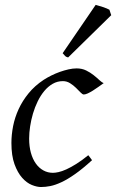

<svg xmlns="http://www.w3.org/2000/svg" viewBox="-20 -732 467 772"><path d="M397 -397.9Q386.7 -390.6 375.2 -382.3Q363.8 -374 353 -367.4Q342.3 -360.8 332.8 -356.4Q323.2 -352.1 316.9 -352.1Q311.5 -352.1 303.7 -360.4Q295.9 -368.7 285.4 -378.9Q274.9 -389.2 261.7 -397.5Q248.5 -405.8 232.9 -405.8Q210.4 -405.8 191.9 -395Q173.3 -384.3 158.2 -366.2Q143.1 -348.1 131.6 -324.5Q120.1 -300.8 112.5 -275.1Q105 -249.5 101.1 -223.6Q97.2 -197.8 97.2 -174.8Q97.2 -143.1 104.2 -117.7Q111.3 -92.3 124 -74.5Q136.7 -56.6 154.3 -46.9Q171.9 -37.1 192.9 -37.1Q201.7 -37.1 215.3 -40Q229 -43 246.8 -51Q264.6 -59.1 286.6 -72.8Q308.6 -86.4 335 -107.9Q338.9 -102.5 343.3 -97.2Q347.7 -91.8 350.1 -87.9Q312 -53.2 281.7 -32Q251.5 -10.7 226.8 0.7Q202.1 12.2 182.4 16.1Q162.6 20 145 20Q128.4 20 107.9 11.7Q87.4 3.4 69.1 -17.1Q50.8 -37.6 38.3 -71.8Q25.9 -106 25.9 -157.2Q25.9 -189.9 32.7 -224.9Q39.6 -259.8 54.9 -293.2Q70.3 -326.7 95 -356.9Q119.6 -387.2 155.8 -411.1Q169.4 -419.9 186 -428.2Q202.6 -436.5 220.5 -442.9Q238.3 -449.2 255.6 -453.1Q272.9 -457 288.1 -457Q309.6 -457 326.4 -448.7Q343.3 -440.4 356.4 -429.9Q369.6 -419.4 379.6 -409.9Q389.6 -400.4 397 -397.9ZM427.2 -670.9 253.9 -501Q246.1 -502.9 242.4 -506.3Q238.8 -509.8 231.9 -518.1L364.7 -712.4Q369.6 -710.9 377.2 -708.7Q384.8 -706.5 393.1 -703.9Q401.4 -701.2 408.7 -698.2Q416 -695.3 419.9 -692.9Z"/></svg>

Font: Gentium Basic
Style: Italic
Weight: 400
Italic angle: -8°
Designer: J. Victor Gaultney and Annie Olsen
Foundry: SIL International
Version: Version 1.102; 2013; Maintenance release